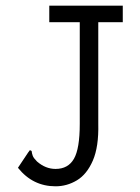

<svg xmlns="http://www.w3.org/2000/svg" viewBox="-20 -643 490 674"><path d="M175 11Q95 11 43 -54L79 -108L85 -116L91 -113Q92 -104 95 -96Q98 -88 110 -76Q140 -50 175 -50Q219 -50 239.5 -85.5Q260 -121 260 -208V-565H153V-623H411V-565H325V-209Q327 -128 306 -79.5Q285 -31 250 -10Q215 11 175 11Z"/></svg>

Font: Inconsolata SemiCondensed
Style: Regular
Weight: 400
Width: 4
Monospace: yes
Designer: Raph Levien, Cyreal, Brenton Simpson
Foundry: Raph Levien, Cyreal, Google
Version: Version 3.000; ttfautohint (v1.8.2.53-6de2)